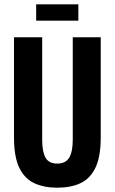

<svg xmlns="http://www.w3.org/2000/svg" viewBox="-20 -860 533 892"><path d="M246 12Q184 12 139 -9Q94 -30 69.5 -81Q45 -132 45 -221V-687H176V-211Q176 -155 191.5 -127.5Q207 -100 246 -100Q285 -100 301.5 -127.5Q318 -155 318 -211V-687H448V-221Q448 -132 423.5 -81Q399 -30 354 -9Q309 12 246 12ZM148 -764V-840H344V-764Z"/></svg>

Font: Archivo ExtraCondensed
Style: Bold
Weight: 700
Width: 2
Designer: Hector Gatti
Foundry: Omnibus-Type
Version: Version 2.001